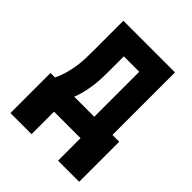

<svg xmlns="http://www.w3.org/2000/svg" viewBox="-191 -628 881 881"><g transform="rotate(45 250.0 -187.0)"><path d="M27 146V-114H56Q68 -138 75.5 -164Q83 -190 87.5 -217Q92 -244 93 -271Q94 -298 94 -325V-520H429V-114H473V146H336V0H164V146ZM181 -114H311V-406H211V-325Q211 -298 210.5 -271.5Q210 -245 206.5 -218Q203 -191 197 -165Q191 -139 181 -114Z"/></g></svg>

Font: Iosevka Heavy
Style: Regular
Weight: 900
Monospace: yes
Designer: Belleve Invis
Foundry: Belleve Invis
Version: Version 32.5.0; ttfautohint (v1.8.4)